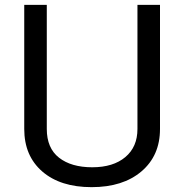

<svg xmlns="http://www.w3.org/2000/svg" viewBox="-20 -749 760 792"><path d="M547 -729H640V-217Q640 -107 563.5 -42Q487 23 358 23Q229 23 154.5 -41.5Q80 -106 80 -217V-729H173V-217Q173 -138 223.5 -98.5Q274 -59 360.5 -59Q447 -59 497 -101Q547 -143 547 -217Z"/></svg>

Font: Autonym
Style: Regular
Weight: 500
Version: Version 1.0.20131126